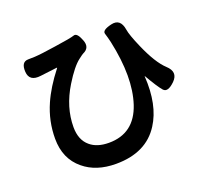

<svg xmlns="http://www.w3.org/2000/svg" viewBox="-136 -930 1272 1166"><g transform="rotate(-20 500.0 -347.0)"><path d="M425 64Q297 64 217 -3Q128 -76 128 -206Q128 -320 174 -424Q211 -509 286 -605Q289 -609 284 -608L177 -595Q101 -585 97 -650Q93 -715 140 -715Q145 -715 182 -716Q222 -718 320 -733Q425 -748 448.5 -756.5Q472 -765 493 -710Q515 -656 465 -634Q460 -632 434 -612Q390 -579 333 -486Q257 -362 257 -234Q257 -151 307 -109Q351 -71 428 -71Q592 -71 647 -236Q700 -397 647 -642Q639 -676 631 -701Q622 -727 686 -742Q749 -757 761 -681Q766 -646 804 -559Q858 -435 912 -385Q968 -334 919 -285Q869 -236 844.5 -263.5Q820 -291 771 -376Q769 -380 769 -375Q781 -188 707 -73Q620 64 425 64Z"/></g></svg>

Font: Resource Han Rounded KR
Style: Bold
Weight: 700
Designer: Cyano Hao (round all glyphs); Ryoko NISHIZUKA 西塚涼子 (kana, bopomofo & ideographs); Paul D. Hunt (Latin, Greek & Cyrillic)
Foundry: Cyano Hao
Version: 0.990